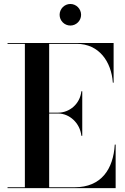

<svg xmlns="http://www.w3.org/2000/svg" viewBox="-20 -972 648 992"><path d="M288 -895.5C288 -865 313 -840 343.5 -840C374 -840 399 -865 399 -895.5C399 -926 374 -951.5 343.5 -951.5C313 -951.5 288 -926 288 -895.5ZM400.5 -270.5H405V-500.5H400.5C393 -433.5 338 -390 281 -390H234V-745.5H376C493 -745.5 555.5 -652 563 -545H567V-750H19V-745.5H108.5V-4.5H19V0H577.5V-225H573C565.5 -98 503 -4.5 366 -4.5H234V-385.5H281C338 -385.5 393 -337.5 400.5 -270.5Z"/></svg>

Font: Bodoni* 36pt Medium
Style: Regular
Weight: 500
Version: Version 2.3